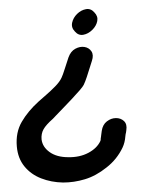

<svg xmlns="http://www.w3.org/2000/svg" viewBox="-87 -534 610 775"><g transform="rotate(-5 218.0 -147.0)"><path d="M137 197Q181 201 226.5 191.5Q272 182 317 152Q362 123 389 77Q400 58 404 33L406 24L408 18L410 9Q416 -15 404 -28.5Q392 -42 372.5 -43.5Q353 -45 335 -33.5Q317 -22 311 3L307 21L306 26L304 34Q304 39 302 43Q286 71 249.5 86.5Q213 102 167 97Q121 93 94 70Q67 47 66 16Q66 -7 77.5 -24Q89 -41 119 -63Q120 -64 132.5 -75Q145 -86 163.5 -102Q182 -118 201.5 -135.5Q221 -153 236 -167.5Q251 -182 255 -189Q262 -201 270 -219.5Q278 -238 285 -255.5Q292 -273 296 -282Q306 -305 297.5 -320.5Q289 -336 271 -340.5Q253 -345 233.5 -336.5Q214 -328 203 -304Q195 -286 184.5 -260.5Q174 -235 168 -225Q159 -209 139 -192Q119 -175 101 -162L67 -137Q21 -102 -7.5 -61.5Q-36 -21 -36 36Q-36 84 -12.5 118.5Q11 153 50.5 172.5Q90 192 137 197ZM323 -476Q310 -494 290 -492Q270 -490 253 -476Q236 -462 230 -442.5Q224 -423 238 -406Q251 -388 271 -390Q291 -392 308.5 -406.5Q326 -421 331.5 -440Q337 -459 323 -476Z"/></g></svg>

Font: Balsamiq Sans
Style: Italic
Weight: 400
Italic angle: -12°
Designer: Michael Angeles
Foundry: Balsamiq SRL
Version: Version 1.020; ttfautohint (v1.8.4.7-5d5b);gftools[0.9.26]